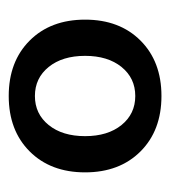

<svg xmlns="http://www.w3.org/2000/svg" viewBox="5 -390 390 440"><g transform="rotate(90 200.0 -170.0)"><path d="M73 -43Q25 -91 25 -170Q25 -249 73 -297Q121 -345 200 -345Q279 -345 327 -297Q375 -249 375 -170Q375 -91 327 -43Q279 5 200 5Q121 5 73 -43ZM133.5 -253.5Q108 -222 108 -170Q108 -118 133.5 -86.5Q159 -55 200 -55Q241 -55 266.5 -86.5Q292 -118 292 -170Q292 -222 266.5 -253.5Q241 -285 200 -285Q159 -285 133.5 -253.5Z"/></g></svg>

Font: Glametrix
Style: Bold
Weight: 700
Designer: gluk
Foundry: gluk
Version: Version 0.40